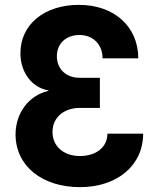

<svg xmlns="http://www.w3.org/2000/svg" viewBox="-20 -760 640 790"><path d="M309 10C463 10 569 -80 569 -210H422C422 -155 376 -118 309 -118C242 -118 196 -158 196 -217C196 -276 242 -316 309 -316H391V-440H307C252 -440 214 -476 214 -529C214 -581 252 -616 307 -616C363 -616 402 -577 402 -520H549C549 -650 450 -740 305 -740C162 -740 64 -659 64 -541C64 -462 111 -400 179 -388V-386C99 -368 44 -295 44 -207C44 -78 152 10 309 10Z"/></svg>

Font: JetBrains Mono ExtraBold
Style: Regular
Weight: 800
Monospace: yes
Designer: Philipp Nurullin, Konstantin Bulenkov
Foundry: JetBrains
Version: Version 2.305